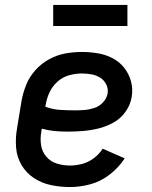

<svg xmlns="http://www.w3.org/2000/svg" viewBox="-20 -748 616 776"><path d="M263 8Q304 8 346 -3.5Q388 -15 424 -43Q460 -71 484 -108L395 -147Q381 -125 359 -108.5Q337 -92 312 -85.5Q287 -79 263 -79Q235 -79 209.5 -87Q184 -95 167 -115Q150 -135 146 -161.5Q142 -188 147 -216L149 -228Q174 -221 200 -218.5Q226 -216 252 -216Q283 -216 314.5 -218.5Q346 -221 377 -228.5Q408 -236 437.5 -252Q467 -268 487 -296Q507 -324 512 -355Q518 -388 509.5 -419Q501 -450 482 -474Q463 -498 435.5 -512.5Q408 -527 376 -532.5Q344 -538 311 -538Q278 -538 244.5 -532Q211 -526 179.5 -509Q148 -492 123.5 -465Q99 -438 86 -405.5Q73 -373 67 -340L49 -230Q42 -191 45 -152Q48 -113 67 -81Q86 -49 117 -28.5Q148 -8 185.5 0Q223 8 263 8ZM283 -302Q252 -302 221.5 -304Q191 -306 163 -317L165 -326Q169 -351 180.5 -375.5Q192 -400 213 -418.5Q234 -437 260 -444Q286 -451 311 -451Q331 -451 350 -447.5Q369 -444 385 -434Q401 -424 409.5 -406.5Q418 -389 415 -370Q411 -350 396 -334Q381 -318 361 -311.5Q341 -305 321.5 -303.5Q302 -302 283 -302ZM195 -643H495V-728H195Z"/></svg>

Font: Iosevka Sparkle Medium
Style: Italic
Weight: 500
Italic angle: -9°
Designer: Belleve Invis
Foundry: Belleve Invis
Version: Version 4.5.0; ttfautohint (v1.8.3)